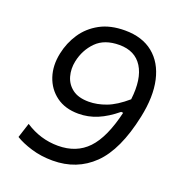

<svg xmlns="http://www.w3.org/2000/svg" viewBox="-129 -806 864 926"><g transform="rotate(20 303.5 -343.0)"><path d="M241 11Q182 11 131.2 -4.5Q80.5 -20 48.5 -40L73 -116Q150.5 -65 241 -65Q335.5 -65 393.2 -125.5Q451 -186 483 -322L472.5 -323Q424 -283 377.5 -263.5Q331 -244 280.5 -244Q212.5 -244 167 -277.5Q121.5 -311 103.2 -366.2Q85 -421.5 99 -487Q111 -544.5 143 -592.5Q175 -640.5 228 -669.5Q281 -698.5 356.5 -698.5Q445 -698.5 501 -653.2Q557 -608 575.5 -526Q594 -444 570.5 -333.5Q532 -151.5 448.5 -70.2Q365 11 241 11ZM181 -476.5Q172.5 -436 182.8 -399Q193 -362 223.8 -338.8Q254.5 -315.5 308 -315.5Q351 -315.5 397 -332.8Q443 -350 497 -396.5Q510 -504.5 472.8 -564Q435.5 -623.5 355 -623.5Q278.5 -623.5 236.2 -580.8Q194 -538 181 -476.5Z"/></g></svg>

Font: Commissioner
Style: Italic
Weight: 400
Italic angle: -12°
Designer: Kostas Bartsokas
Foundry: Kostas Bartsokas
Version: Version 1.000; ttfautohint (v1.8.3)